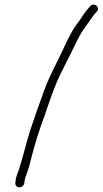

<svg xmlns="http://www.w3.org/2000/svg" viewBox="-20 -755 444 830"><path d="M85.2 36 86.2 27C86.6 23 87.8 18 89.7 12C99.9 -15 104.9 -29.7 114 -67C131.6 -136.7 148.7 -189.8 172.7 -255C189.1 -303.8 207.5 -357.6 226 -401C241.7 -437.7 266.9 -485 283.3 -518C301.8 -555.3 319.1 -595.6 340.7 -627C357.7 -649.7 371.4 -672.4 388.7 -694L397.8 -704C416 -723.4 387.2 -747 369.3 -728L360.2 -717C340.7 -695.9 329.5 -670.9 309.9 -648C286.5 -614.7 267.2 -571.9 248.3 -532C219.2 -470.8 186 -411.6 162.7 -341C145.6 -294.3 126 -239.3 111.3 -193.5C94.8 -142 79.2 -76.4 62.5 -24C56.3 -6.5 49 9.1 47.2 27L46.2 36C45.1 46.3 53.6 55 63.7 55C73.9 55 84.1 46.3 85.2 36Z"/></svg>

Font: Just Breathe
Style: Obl2
Weight: 400
Foundry: Cannot Into Space Fonts
Version: Version 0.72